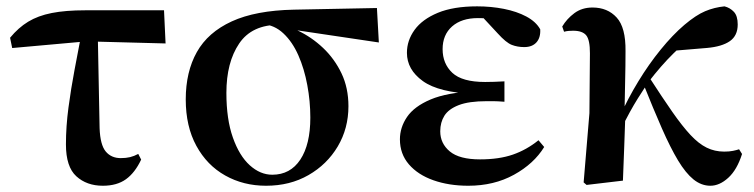

<svg xmlns="http://www.w3.org/2000/svg" viewBox="-20 -572 2389 608"><path d="M18.6 -419.9 11.9 -452.5Q38.1 -484.3 69.1 -503.2Q100.2 -522.2 143.8 -530.8Q187.3 -539.4 249.8 -539.4H499.4L504.3 -434.4L253.7 -441ZM305.7 16.2Q254.6 16.2 221.7 -13.8Q188.8 -43.7 188.8 -114.6Q188.8 -171.5 196.8 -231.4Q204.8 -291.4 215.9 -350Q226.9 -408.6 236.8 -459.8H289.7L295.4 -165.9Q297.4 -113.3 314.8 -92.3Q332.3 -71.3 362.5 -71.3Q378.8 -71.3 391.9 -74.4Q405 -77.6 417.8 -84.6L427 -66.6Q407.4 -24.9 378.7 -4.3Q350.1 16.2 305.7 16.2Z M822.5 16.2Q750.9 16.2 693.1 -16.3Q635.3 -48.7 601.8 -110.2Q568.2 -171.8 568.2 -257.1Q568.2 -344.6 603.4 -407.2Q638.5 -469.7 714 -504.3Q789.4 -538.9 910.5 -541.4L1173.6 -546.6L1179.7 -437.5L891.8 -480.3L864.9 -493.5Q777.8 -494 737.4 -434.2Q696.9 -374.4 696.9 -277.8Q696.9 -194.4 717.4 -136.5Q737.8 -78.6 771 -48.6Q804.1 -18.7 842.2 -18.7Q899.3 -18.7 931 -66.6Q962.7 -114.5 962.7 -199.6Q962.7 -251.2 953.1 -302.6Q943.6 -354.1 924.8 -396.8Q906 -439.5 877.4 -466.3Q848.8 -493.2 811.2 -495.5L832.9 -504.5Q878.2 -496.4 922.6 -475.4Q967 -454.4 1003.1 -420.2Q1039.3 -385.9 1061.4 -339.8Q1083.4 -293.6 1083.4 -235.7Q1083.4 -165.4 1049.5 -108.2Q1015.5 -51.1 956.8 -17.5Q898.1 16.2 822.5 16.2Z M1462.9 16.2Q1401.5 16.2 1352.4 -1.2Q1303.4 -18.5 1274.9 -51.5Q1246.4 -84.5 1246.4 -130.8Q1246.4 -168.4 1269 -201.7Q1291.6 -235 1343.8 -257.1Q1396 -279.1 1484.4 -283.1V-274.3Q1369.6 -278.8 1319.1 -315.2Q1268.6 -351.5 1268.6 -404.7Q1268.6 -443.9 1292.9 -477.5Q1317.2 -511 1366.6 -531.5Q1416.1 -551.9 1491 -551.9Q1535 -551.9 1575.7 -543.9Q1616.5 -535.8 1646.9 -519.6Q1677.3 -503.3 1690.7 -479.2Q1692.2 -452.9 1678.8 -437.9Q1665.4 -422.9 1640.1 -422.9Q1618.6 -422.9 1600.6 -429.9Q1582.7 -436.8 1556.2 -466.1L1493.2 -533.9L1554.5 -534.8L1576.7 -509.1Q1549.5 -511.9 1530.4 -513.3Q1511.2 -514.7 1493.4 -514.7Q1441.6 -514.7 1411.6 -488.3Q1381.6 -461.8 1381.6 -416.3Q1381.6 -370.3 1412.5 -341.3Q1443.5 -312.4 1516.1 -312.4Q1530.8 -312.4 1544.7 -312.9Q1558.7 -313.4 1577.4 -314.4V-249.8Q1554.3 -251.6 1542.5 -251.6Q1530.7 -251.6 1521.3 -251.6Q1464.7 -251.6 1432.6 -239.1Q1400.6 -226.7 1387.3 -205.6Q1374.1 -184.5 1374.1 -156.2Q1374.1 -117.7 1404.4 -92.5Q1434.7 -67.3 1500.1 -67.3Q1560.3 -67.3 1604 -82.4Q1647.6 -97.5 1685.2 -127.9L1703.3 -106.5Q1670.7 -53.4 1607.5 -18.6Q1544.3 16.2 1462.9 16.2Z M1837.5 13.6 1828.2 5.6 1846.5 -213.7 1848.1 -402.7Q1848.3 -445.6 1836.3 -460.2Q1824.3 -474.7 1794.9 -474.7Q1787.3 -474.7 1780.4 -474.1Q1773.5 -473.5 1766.2 -471.5L1760.4 -488Q1774.8 -512.4 1798.8 -530.3Q1822.9 -548.2 1856.3 -548.2Q1903.8 -548.2 1932.8 -516.5Q1961.8 -484.9 1960.8 -409.8Q1960.8 -363.8 1959.6 -315.3Q1958.3 -266.7 1957.7 -218.7L1960.5 -214.9Q1958.7 -159.6 1956.7 -107Q1954.6 -54.3 1952.6 0ZM1945.1 -159.8 1928.9 -180.8H1934L1942.9 -203.3Q1968.3 -260 2001.4 -314.3Q2034.5 -368.7 2072.3 -415.1Q2110 -461.5 2147.2 -493.2Q2184.1 -524.4 2213 -536.5Q2242 -548.7 2274.2 -551.9Q2291.8 -547.5 2303.9 -534.6Q2316.1 -521.8 2316.1 -494.6Q2316.1 -459 2291.2 -441.7Q2266.3 -424.4 2219.2 -420.2L2106.8 -410.8L2191.3 -471.6Q2152.3 -441.7 2112.9 -403.1Q2073.5 -364.5 2032.7 -311.3L2028.1 -304.3Q2012.8 -281.2 2000 -260.6Q1987.1 -240 1974.2 -216.5Q1961.3 -193 1945.1 -159.8ZM2229.5 16.2Q2201.1 16.2 2176.2 -3.7Q2151.4 -23.7 2127.1 -64Q2102.9 -104.3 2076.1 -165.2Q2049.3 -226.2 2016.7 -307.8L2035.7 -327.6Q2077.7 -262.6 2109.1 -217.6Q2140.5 -172.6 2166.5 -144.7Q2192.5 -116.8 2217.9 -104.4Q2243.3 -91.9 2273.3 -91.9Q2289.5 -91.9 2301.2 -94.3Q2312.8 -96.7 2320.4 -99.3L2329.8 -84.4Q2313.9 -34.2 2286.2 -9Q2258.6 16.2 2229.5 16.2Z"/></svg>

Font: Noto Serif KR
Style: Regular
Weight: 200
Designer: Ryoko NISHIZUKA 西塚涼子 (kana & ideographs); Frank Grießhammer (Latin, Greek & Cyrillic); Wenlong ZHANG 张文龙 (bopomofo); San
Foundry: Adobe
Version: Version 2.001;hotconv 1.1.0;makeotfexe 2.6.0